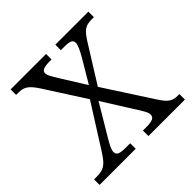

<svg xmlns="http://www.w3.org/2000/svg" viewBox="-145 -663 789 789"><g transform="rotate(-45 250.0 -268.0)"><path d="M2 0H212V-32H187C149 -32 138 -39 138 -55C138 -71 151 -92 165 -116L243 -247L322 -121C346 -84 355 -69 355 -56C355 -40 343 -32 306 -32H286V0H498V-32H488C458 -32 442 -42 416 -83L282 -290L380 -447C411 -497 425 -504 464 -504H473V-536H281V-504H300C333 -504 346 -499 346 -482C346 -468 336 -449 321 -422L261 -321L193 -430C178 -455 168 -470 168 -482C168 -495 176 -504 216 -504H227V-536H21V-504H35C68 -504 84 -492 110 -453L223 -277L104 -89C73 -41 58 -32 15 -32H2Z"/></g></svg>

Font: Noto Serif Sinhala SemiCondensed Light
Style: Regular
Weight: 300
Width: 4
Designer: Jelle Bosma - Monotype Design Team
Foundry: Monotype Imaging Inc.
Version: Version 2.007